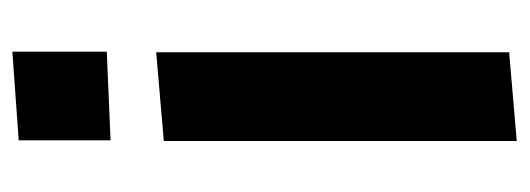

<svg xmlns="http://www.w3.org/2000/svg" viewBox="-286 -544 836 303"><g transform="rotate(-90 131.5 -392.0)"><path d="M62 -635V-780L202 -790V-641ZM61 6V-551L201 -563V-6Z"/></g></svg>

Font: Francois One
Style: Regular
Weight: 400
Designer: Vernon Adams
Foundry: Vernon Adams
Version: Version 2.000